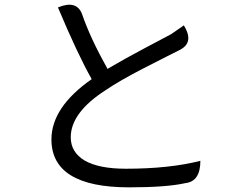

<svg xmlns="http://www.w3.org/2000/svg" viewBox="-20 -777 1040 825"><path d="M229 -745Q308 -778 332 -718Q367 -615 442 -481Q513 -523 598 -568Q684 -613 715 -630L770 -668Q814 -597 757 -565Q768 -570 696 -534Q625 -498 594 -482Q495 -431 433 -389Q284 -293 284 -187Q284 -123 344 -87Q405 -52 521 -52Q708 -52 841 -86Q841 3 776 10Q695 28 535 28Q201 28 201 -178Q201 -316 374 -437Q313 -545 229 -745Z"/></svg>

Font: Swei Toothpaste CJK TC
Style: Regular
Weight: 400
Version: Version 1.0